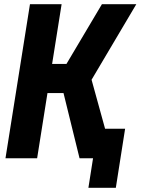

<svg xmlns="http://www.w3.org/2000/svg" viewBox="-20 -750 666 910"><path d="M6 0 122 -730H272L227 -447H295L463 -730H626L414 -372L478 -140H573L529 140H399L421 0H357L281 -309H205L156 0Z"/></svg>

Font: JetBrains Mono ExtraBold
Style: Italic
Weight: 800
Italic angle: -9°
Monospace: yes
Designer: Philipp Nurullin, Konstantin Bulenkov
Foundry: JetBrains
Version: Version 2.305; ttfautohint (v1.8.4.7-5d5b)